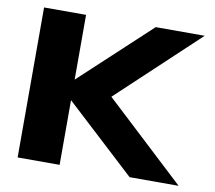

<svg xmlns="http://www.w3.org/2000/svg" viewBox="-76 -763 954 851"><g transform="rotate(10 401.5 -337.5)"><path d="M55.5 0H244.5V-291L559.5 0H780L418 -337L778.5 -675H558L244.5 -383.5V-675H55.5Z"/></g></svg>

Font: Anybody Expanded
Style: Bold
Weight: 700
Width: 7
Designer: Tyler Finck
Foundry: Etcetera Type Company
Version: Version 1.113;gftools[0.9.25]